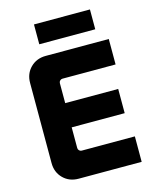

<svg xmlns="http://www.w3.org/2000/svg" viewBox="-129 -970 853 1057"><g transform="rotate(-15 297.5 -442.0)"><path d="M186 0Q133 0 98.5 -34.5Q64 -69 64 -122V-578Q64 -631 98.5 -665.5Q133 -700 186 -700H545V-555H242Q234 -555 228 -549Q222 -543 222 -535V-165Q222 -157 228 -151Q234 -145 242 -145H545V0ZM140 -283V-421H524V-283ZM168 -771V-884H487V-771Z"/></g></svg>

Font: SUSE ExtraBold
Style: Regular
Weight: 800
Designer: Rene Bieder
Foundry: SUSE
Version: Version 1.000